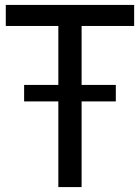

<svg xmlns="http://www.w3.org/2000/svg" viewBox="-20 -760 568 780"><path d="M217 0V-654.5H3.5V-740H525V-654.5H311.5V0ZM78 -348V-415H450.5V-348Z"/></svg>

Font: Encode Sans Condensed Medium
Style: Regular
Weight: 500
Width: 3
Designer: Multiple Designers
Foundry: Impallari Type
Version: Version 3.000; ttfautohint (v1.8.3) -l 8 -r 50 -G 200 -x 14 